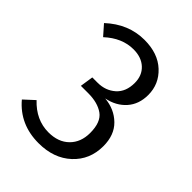

<svg xmlns="http://www.w3.org/2000/svg" viewBox="-201 -788 904 904"><g transform="rotate(45 250.5 -336.5)"><path d="M226 -685Q316 -685 369 -635.5Q422 -586 422 -514Q422 -452 386 -411.5Q350 -371 290 -359Q356 -353 399.5 -310.5Q443 -268 443 -194Q443 -104 380.5 -46Q318 12 217 12Q92 12 16 -78L67 -125Q131 -57 214 -57Q279 -57 317 -94.5Q355 -132 355 -194Q355 -266 317 -293Q279 -320 216 -320H167L177 -386H212Q265 -386 301 -418Q337 -450 337 -509Q337 -558 305.5 -587.5Q274 -617 221 -617Q145 -617 79 -556L35 -606Q120 -685 226 -685Z"/></g></svg>

Font: Sedus Text
Style: Regular
Weight: 400
Designer: TypeMates
Foundry: TypeMates, Runge Thomsen GbR
Version: Version 4.202;PS 004.202;hotconv 1.0.88;makeotf.lib2.5.64775